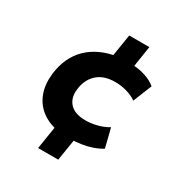

<svg xmlns="http://www.w3.org/2000/svg" viewBox="-173 -757 947 1000"><g transform="rotate(30 300.0 -257.5)"><path d="M198 115 224 -48 243 -14Q182 -25 140.5 -57.5Q99 -90 80.5 -140.5Q62 -191 69 -255Q75 -308 94.5 -350.5Q114 -393 146 -424.5Q178 -456 222 -476.5Q266 -497 322 -505L290 -467L316 -630H437L413 -476L393 -507Q442 -507 482.5 -494Q523 -481 549 -459L504 -347Q476 -366 442.5 -375Q409 -384 375 -384Q339 -384 312 -374.5Q285 -365 265.5 -346.5Q246 -328 235 -303.5Q224 -279 221 -249Q215 -197 245 -165Q275 -133 340 -133Q372 -133 407.5 -142Q443 -151 473 -169L501 -56Q477 -41 446.5 -30.5Q416 -20 382.5 -15Q349 -10 315 -10L344 -40L319 115Z"/></g></svg>

Font: Nunito Sans 8pt ExtraBold
Style: Italic
Weight: 800
Italic angle: -9°
Version: Version 3.101;gftools[0.9.27]